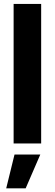

<svg xmlns="http://www.w3.org/2000/svg" viewBox="-20 -748 286 1001"><path d="M194.6 -727.5V0H51V-727.5ZM12.4 233.8 55.7 57.6H190.1L113.8 233.8Z"/></svg>

Font: Inter Khmer Looped
Style: Regular
Weight: 400
Designer: Rasmus Andersson, Sovichet Tep
Foundry: Anagata Design
Version: Version 1.000